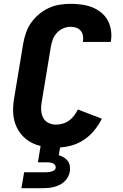

<svg xmlns="http://www.w3.org/2000/svg" viewBox="-20 -763 640 1003"><path d="M272 8Q237 8 203.5 2Q170 -4 141.5 -19.5Q113 -35 92 -60Q71 -85 60 -116Q49 -147 48.5 -181.5Q48 -216 54 -251L101 -534Q106 -563 115.5 -591Q125 -619 142.5 -644Q160 -669 184 -689Q208 -709 235.5 -721.5Q263 -734 292 -738.5Q321 -743 349 -743Q378 -743 407 -739Q436 -735 461.5 -725Q487 -715 508.5 -697.5Q530 -680 543 -656Q556 -632 560 -603.5Q564 -575 559 -546Q559 -546 559 -545Q559 -544 559 -544H413Q413 -544 413 -544.5Q413 -545 413 -545Q416 -560 413.5 -575.5Q411 -591 402 -602Q393 -613 379 -618Q365 -623 349 -623Q329 -623 309.5 -614.5Q290 -606 276 -590Q262 -574 255 -554.5Q248 -535 245 -515L198 -231Q194 -210 195 -188.5Q196 -167 205 -149Q214 -131 232 -121.5Q250 -112 272 -112Q290 -112 307.5 -117Q325 -122 340.5 -133Q356 -144 367.5 -159.5Q379 -175 387 -191L512 -143Q496 -110 471 -80Q446 -50 413.5 -29.5Q381 -9 344.5 -0.5Q308 8 272 8ZM92 220 106 137H221Q228 137 235 136Q242 135 249.5 133Q257 131 263 126.5Q269 122 271 115Q272 107 268 100.5Q264 94 258 91Q252 88 244.5 86.5Q237 85 230 85H178L192 0H295L287 48Q301 52 313 59Q325 66 333.5 77Q342 88 344.5 102.5Q347 117 345 131Q343 146 336 159.5Q329 173 318 184Q307 195 293 202Q279 209 264.5 213Q250 217 236 218.5Q222 220 207 220Z"/></svg>

Font: Iosevka SS04 Heavy Extended
Style: Italic
Weight: 900
Width: 7
Italic angle: -9°
Monospace: yes
Designer: Belleve Invis
Foundry: Belleve Invis
Version: Version 19.0.0; ttfautohint (v1.8.4)